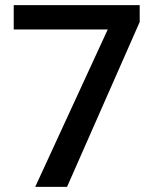

<svg xmlns="http://www.w3.org/2000/svg" viewBox="-20 -731 608 751"><path d="M526.4 -645 242.2 0H117.7L401.4 -615.7H33.7V-710.9H526.4Z"/></svg>

Font: Vazir Medium
Style: Medium
Weight: 500
Designer: Saber Rastikerdar
Foundry: Saber Rastikerdar
Version: Version 30.0.0